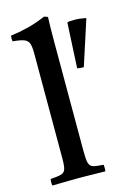

<svg xmlns="http://www.w3.org/2000/svg" viewBox="-116 -816 614 878"><g transform="rotate(-15 191.0 -377.0)"><path d="M271 1Q242 1 212 0Q182 -1 145 -1Q108 -1 79 0Q50 1 20 1Q17 -15 20 -30Q54 -32 70 -36.5Q86 -41 91 -56Q96 -71 96 -104V-605Q96 -636 90.5 -651.5Q85 -667 67.5 -673.5Q50 -680 15 -683Q12 -696 15 -710Q55 -715 97 -725.5Q139 -736 183 -755L200 -749Q199 -727 198.5 -699Q198 -671 198 -638V-114Q198 -75 202.5 -58Q207 -41 222.5 -36.5Q238 -32 271 -30Q273 -15 271 1ZM367 -695 299 -485Q293 -484 284.5 -485Q276 -486 270 -487Q269 -487 268 -487L279 -701Q283 -705 312 -705Q337 -705 367 -699Z"/></g></svg>

Font: Castoro
Style: Regular
Weight: 400
Designer: John Hudson
Foundry: Tiro Typeworks Ltd.
Version: Version 2.04